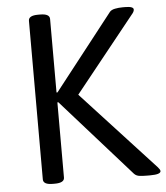

<svg xmlns="http://www.w3.org/2000/svg" viewBox="-51 -748 688 796"><g transform="rotate(-5 293.0 -350.0)"><path d="M499 -702Q534 -702 534 -689Q534 -680 524 -669L274 -357L577 -28Q586 -18 586 -12Q586 2 542 2H530Q514 2 499 0.5Q484 -1 475 -11L189 -333H185V-20Q185 2 145 2H137Q97 2 97 -20V-680Q97 -702 137 -702H145Q185 -702 185 -680V-374H189L435 -688Q442 -696 457 -699Q472 -702 489 -702Z"/></g></svg>

Font: Asap VF Beta
Style: Regular
Weight: 400
Designer: Pablo Cosgaya
Foundry: Pablo Cosgaya
Version: Version 1.007